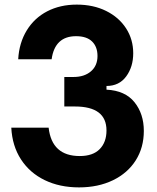

<svg xmlns="http://www.w3.org/2000/svg" viewBox="-20 -798 680 833"><path d="M29 -244H191Q205 -121 326 -121Q383 -121 412.5 -151Q442 -181 442 -232Q442 -336 305 -336H259V-464H299Q346 -464 374.5 -488.5Q403 -513 403 -555Q403 -595 379.5 -618Q356 -641 310 -641Q218 -641 204 -541H59Q63 -612 96 -666Q129 -720 185 -749Q241 -778 313 -778Q385 -778 440.5 -750.5Q496 -723 527 -675Q558 -627 558 -567Q558 -508 527.5 -466.5Q497 -425 442 -425V-409Q523 -405 563.5 -354.5Q604 -304 604 -230Q604 -158 569 -102.5Q534 -47 470 -16Q406 15 323 15Q239 15 174 -16.5Q109 -48 71 -106.5Q33 -165 29 -244Z"/></svg>

Font: Open Sauce Sans ExtraBold
Style: Regular
Weight: 800
Designer: Alfredo Marco Pradil
Foundry: Creative Sauce Fz LLC
Version: Version 1.477